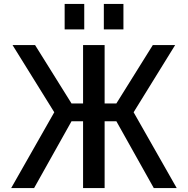

<svg xmlns="http://www.w3.org/2000/svg" viewBox="-20 -960 959 980"><path d="M510 -810V-940H610V-810ZM310 -810V-940H410V-810ZM765 0 574 -341H514V0H404V-341H345L154 0H37L257 -387L44 -730H159L345 -432H404V-730H514V-432H574L760 -730H874L662 -387L882 0Z"/></svg>

Font: M PLUS 1p Medium
Style: Regular
Weight: 500
Version: Version 1.062